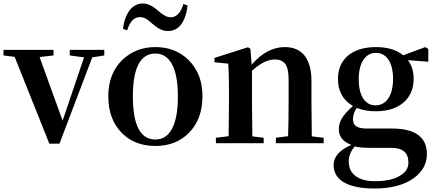

<svg xmlns="http://www.w3.org/2000/svg" viewBox="-28 -821 2496 1101"><path d="M313 3 501 -492 570 -503V-535H372V-503L454 -492L331 -129L199 -494L279 -503V-535H-8V-503L56 -495L255 3Z M670 -59C719 -9 784 16 863 16C942 16 1006 -9 1055 -59C1107 -111 1133 -181 1133 -269C1133 -356 1106 -425 1052 -478C1002 -527 939 -551 863 -551C787 -551 724 -526 673 -477C620 -425 593 -356 593 -269C593 -181 619 -111 670 -59ZM863 -21C777 -21 734 -103 734 -268C734 -432 777 -514 863 -514C904 -514 936 -494 958 -453C981 -411 992 -349 992 -268C992 -186 981 -124 958 -82C936 -41 904 -21 863 -21ZM934 -643C997 -643 1035 -692 1048 -789L1024 -798C1008 -747 984 -722 951 -722C938 -722 926 -726 913 -734C905 -738 894 -746 879 -759C876 -762 873 -765 871 -766C844 -789 817 -801 791 -801C731 -801 689 -747 677 -656L701 -647C717 -698 741 -723 774 -723C787 -723 799 -719 812 -712C819 -707 830 -699 844 -686C849 -683 852 -680 854 -678C881 -655 908 -643 934 -643Z M1484 0V-31L1419 -39C1418 -115 1417 -180 1417 -235V-415C1464 -458 1508 -480 1548 -480C1575 -480 1595 -471 1608 -454C1621 -436 1627 -406 1627 -363V-235C1627 -161 1626 -96 1624 -40L1554 -31V0H1828V-31L1760 -39C1759 -115 1758 -180 1758 -235V-357C1758 -422 1744 -471 1717 -504C1691 -535 1654 -551 1605 -551C1536 -551 1473 -517 1415 -450L1408 -541L1394 -550L1202 -489V-464L1281 -456C1284 -413 1285 -364 1285 -307V-235C1285 -181 1284 -116 1283 -40L1210 -31V0Z M2120 260C2214 260 2289 240 2344 201C2395 164 2420 118 2420 63C2420 -35 2353 -84 2219 -84H2072C2045 -84 2025 -89 2013 -98C2002 -107 1996 -120 1996 -139C1996 -160 2003 -181 2018 -202C2050 -189 2086 -183 2126 -183C2195 -183 2249 -200 2288 -235C2325 -268 2344 -313 2344 -369C2344 -412 2333 -447 2311 -476L2428 -467V-540L2411 -551L2284 -504C2247 -535 2195 -551 2128 -551C2059 -551 2005 -534 1966 -501C1929 -468 1910 -424 1910 -369C1910 -298 1939 -246 1996 -213C1937 -161 1915 -125 1915 -80C1915 -38 1939 -8 1987 10C1919 39 1885 78 1885 125C1885 166 1903 198 1938 221C1979 247 2039 260 2120 260ZM2120 218C2074 218 2038 208 2012 189C1985 170 1972 142 1972 105C1972 74 1983 46 2006 19C2028 24 2060 27 2102 27H2218C2282 27 2314 55 2314 111C2314 143 2298 168 2265 187C2231 208 2183 218 2120 218ZM2125 -217C2064 -217 2029 -274 2029 -367C2029 -460 2067 -518 2128 -518C2189 -518 2226 -461 2226 -370C2226 -275 2189 -217 2125 -217Z"/></svg>

Font: AllPunType Bold
Style: Regular
Weight: 700
Version: 1.0